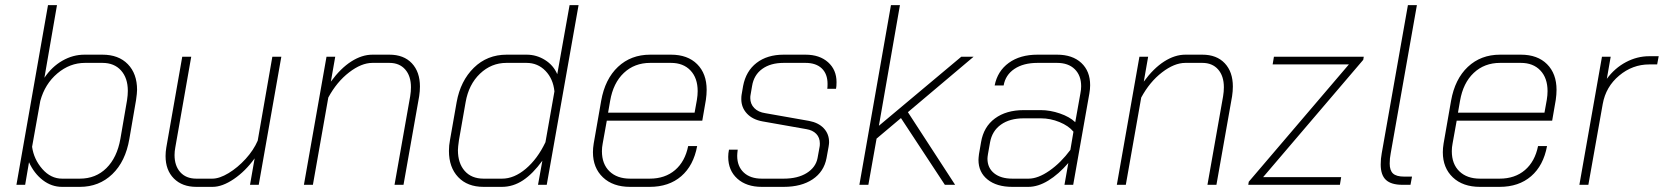

<svg xmlns="http://www.w3.org/2000/svg" viewBox="-20 -720 6482 748"><path d="M93 -88 78 0H44L167 -700H202L153 -417Q182 -460 223 -483.5Q264 -507 309 -507H379Q442 -507 478 -470Q514 -433 514 -370Q514 -358 510 -330L484 -179Q469 -91 417.5 -41.5Q366 8 291 8H222Q181 8 147 -18Q113 -44 93 -88ZM291 -24Q353 -24 394.5 -65Q436 -106 449 -179L475 -330Q478 -350 478 -366Q478 -416 451.5 -445.5Q425 -475 379 -475H311Q252 -475 203.5 -434Q155 -393 137 -327L105 -148Q112 -99 145 -61.5Q178 -24 222 -24Z M625 -112Q625 -128 628 -146L690 -499H725L663 -146Q660 -130 660 -116Q660 -74 682.5 -49Q705 -24 745 -24H807Q835 -24 870.5 -45.5Q906 -67 937 -101Q968 -135 984 -172L1041 -499H1076L988 0H954L972 -103Q936 -53 891 -22.5Q846 8 808 8H745Q690 8 657.5 -24.5Q625 -57 625 -112Z M1252 -499H1286L1269 -402Q1307 -454 1348.5 -480.5Q1390 -507 1431 -507H1497Q1553 -507 1584.5 -473.5Q1616 -440 1616 -383Q1616 -365 1613 -345L1552 0H1517L1578 -345Q1581 -363 1581 -380Q1581 -424 1558.5 -449.5Q1536 -475 1497 -475H1431Q1388 -475 1340 -438Q1292 -401 1259 -340L1199 0H1164Z M1729 -132Q1729 -154 1733 -174L1759 -322Q1774 -405 1826 -456Q1878 -507 1954 -507H2032Q2070 -507 2103 -486.5Q2136 -466 2151 -431L2199 -700H2234L2110 0H2076L2093 -94Q2056 -43 2017.5 -17.5Q1979 8 1935 8H1864Q1801 8 1765 -30Q1729 -68 1729 -132ZM1936 -24Q1983 -24 2028.5 -62.5Q2074 -101 2105 -166L2140 -364Q2135 -413 2105 -444Q2075 -475 2031 -475H1953Q1894 -475 1850 -433Q1806 -391 1794 -322L1768 -174Q1764 -146 1764 -135Q1764 -84 1790.5 -54Q1817 -24 1864 -24Z M2290 -127Q2290 -143 2293 -161L2322 -327Q2337 -412 2387.5 -459.5Q2438 -507 2513 -507H2594Q2659 -507 2696 -470Q2733 -433 2733 -370Q2733 -352 2730 -331L2716 -250H2344L2328 -161Q2325 -146 2325 -131Q2325 -81 2354.5 -52.5Q2384 -24 2435 -24H2511Q2571 -24 2610 -57.5Q2649 -91 2661 -151H2696Q2682 -75 2634 -33.5Q2586 8 2511 8H2435Q2368 8 2329 -29Q2290 -66 2290 -127ZM2686 -281 2695 -331Q2698 -349 2698 -365Q2698 -416 2670 -445.5Q2642 -475 2594 -475H2513Q2452 -475 2410.5 -436Q2369 -397 2357 -327L2349 -281Z M2817 -109Q2817 -122 2820 -137H2854Q2852 -121 2852 -113Q2852 -72 2877.5 -48Q2903 -24 2948 -24H3033Q3088 -24 3123 -46Q3158 -68 3165 -104L3173 -148Q3174 -152 3174 -161Q3174 -184 3160 -198.5Q3146 -213 3121 -217L2951 -247Q2912 -254 2890 -277.5Q2868 -301 2868 -334Q2868 -344 2869 -350L2875 -385Q2886 -443 2927.5 -475Q2969 -507 3033 -507H3118Q3173 -507 3206 -477.5Q3239 -448 3239 -400Q3239 -383 3237 -374H3203Q3204 -381 3204 -393Q3204 -432 3181.5 -453.5Q3159 -475 3118 -475H3033Q2982 -475 2949.5 -451.5Q2917 -428 2910 -385L2904 -350Q2903 -346 2903 -338Q2903 -315 2918.5 -299Q2934 -283 2962 -279L3132 -249Q3169 -242 3189.5 -220Q3210 -198 3210 -166Q3210 -160 3208 -148L3200 -104Q3190 -51 3146 -21.5Q3102 8 3033 8H2948Q2888 8 2852.5 -24Q2817 -56 2817 -109Z M3517 -283 3701 0H3661L3490 -260L3395 -180L3363 0H3328L3451 -700H3486L3404 -230L3725 -499H3773Z M3792 -97Q3792 -104 3794 -120L3802 -166Q3812 -226 3856 -258.5Q3900 -291 3968 -291H4035Q4071 -291 4109 -278Q4147 -265 4169 -244L4189 -356Q4192 -371 4192 -384Q4192 -426 4167 -450.5Q4142 -475 4098 -475H4022Q3967 -475 3932 -451.5Q3897 -428 3890 -387H3855Q3866 -443 3910 -475Q3954 -507 4022 -507H4098Q4158 -507 4192.5 -475Q4227 -443 4227 -388Q4227 -373 4224 -356L4161 0H4127L4142 -85Q4104 -41 4064 -16.5Q4024 8 3986 8H3924Q3863 8 3827.5 -20.5Q3792 -49 3792 -97ZM3987 -24Q4024 -24 4068.5 -55Q4113 -86 4150 -136L4162 -207Q4143 -230 4107.5 -244.5Q4072 -259 4035 -259H3968Q3914 -259 3879.5 -234.5Q3845 -210 3837 -165L3829 -120Q3827 -108 3827 -102Q3827 -66 3853 -45Q3879 -24 3924 -24Z M4419 -499H4453L4436 -402Q4474 -454 4515.5 -480.5Q4557 -507 4598 -507H4664Q4720 -507 4751.5 -473.5Q4783 -440 4783 -383Q4783 -365 4780 -345L4719 0H4684L4745 -345Q4748 -363 4748 -380Q4748 -424 4725.5 -449.5Q4703 -475 4664 -475H4598Q4555 -475 4507 -438Q4459 -401 4426 -340L4366 0H4331Z M4845 -12 5235 -469H4938L4943 -499H5293L5291 -487L4901 -30H5205L5200 0H4843Z M5359 -79Q5359 -102 5363 -123L5465 -700H5500L5398 -123Q5394 -103 5394 -83Q5394 -56 5407 -44Q5420 -32 5450 -32H5481L5475 0H5444Q5400 0 5379.5 -19Q5359 -38 5359 -79Z M5601 -127Q5601 -143 5604 -161L5633 -327Q5648 -412 5698.5 -459.5Q5749 -507 5824 -507H5905Q5970 -507 6007 -470Q6044 -433 6044 -370Q6044 -352 6041 -331L6027 -250H5655L5639 -161Q5636 -146 5636 -131Q5636 -81 5665.5 -52.5Q5695 -24 5746 -24H5822Q5882 -24 5921 -57.5Q5960 -91 5972 -151H6007Q5993 -75 5945 -33.5Q5897 8 5822 8H5746Q5679 8 5640 -29Q5601 -66 5601 -127ZM5997 -281 6006 -331Q6009 -349 6009 -365Q6009 -416 5981 -445.5Q5953 -475 5905 -475H5824Q5763 -475 5721.5 -436Q5680 -397 5668 -327L5660 -281Z M6221 -499H6255L6240 -413Q6271 -455 6314.5 -478Q6358 -501 6405 -501H6442L6436 -469H6405Q6340 -469 6288 -425.5Q6236 -382 6224 -315L6168 0H6133Z"/></svg>

Font: Bai Jamjuree ExtraLight
Style: Italic
Weight: 275
Italic angle: -10°
Version: Version 1.000; ttfautohint (v1.6)